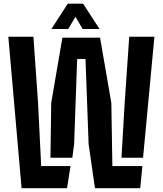

<svg xmlns="http://www.w3.org/2000/svg" viewBox="-20 -994 859 1014"><path d="M481.5 0 448 -233 431.5 -682.5H387.5L371.5 -233L362 -161H246.5L250.5 -450.5L309.5 -795H508.5L568 -450.5L573.5 -117H732L720.5 0ZM94 0 24 -800H156.5L181 -450.5L197.5 -117H352.5L334 0ZM621.5 -161 638.5 -450.5 662.5 -800H795.5L735.5 -161ZM251.5 -841 338 -974.5H419L505.5 -841H416.5L378.5 -905.5L340.5 -841Z"/></svg>

Font: Big Shoulders Stencil Text Thin ExtraBold
Style: Regular
Weight: 800
Version: Version 2.001